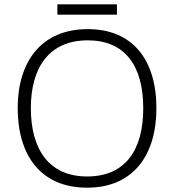

<svg xmlns="http://www.w3.org/2000/svg" viewBox="-20 -860 808 890"><path d="M522 -840H246V-792H522ZM705 -358C705 -585 593 -725 387 -725C173 -725 62 -576 62 -359C62 -141 168 10 384 10C597 10 705 -140 705 -358ZM123 -359C123 -547 208 -673 387 -673C558 -673 644 -557 644 -358C644 -167 563 -42 384 -42C206 -42 123 -169 123 -359Z"/></svg>

Font: Noto Sans Gurmukhi Light
Style: Regular
Weight: 300
Designer: Jelle Bosma - Monotype Design Team
Foundry: Monotype Imaging Inc.
Version: Version 2.004